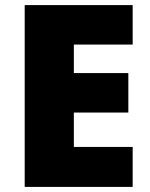

<svg xmlns="http://www.w3.org/2000/svg" viewBox="-20 -734 589 754"><path d="M501 0V-157H270V-292H484V-447H270V-559H501V-714H77V0Z"/></svg>

Font: Noto Sans Bengali Black
Style: Regular
Weight: 900
Designer: Jelle Bosma - Monotype Design Team
Foundry: Monotype Imaging Inc.
Version: Version 2.003